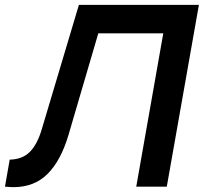

<svg xmlns="http://www.w3.org/2000/svg" viewBox="-38 -770 840 792"><path d="M650 0H524L635.5 -632.5H367.5L244 -211.5Q212.5 -106.5 157.8 -52.2Q103 2 17.5 2Q12.5 2 3.8 1.5Q-5 1 -17.5 0L2 -111.5Q55 -112.5 85.8 -144.2Q116.5 -176 134.5 -237.5L287.5 -750H782.5Z"/></svg>

Font: Russisch Sans
Style: Bold Italic
Weight: 700
Italic angle: -10°
Designer: Michael Sharanda (font) & Cristiano Sobral (main changes)
Foundry: Michael Sharanda
Version: Version 2.00;September 8, 2020;FontCreator 13.0.0.2681 64-bi